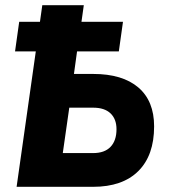

<svg xmlns="http://www.w3.org/2000/svg" viewBox="-20 -720 651 740"><path d="M44 0 118 -522H38L54 -636H134L143 -700H303L294 -636H454L438 -522H277L265 -435H339Q452 -435 513 -383Q574 -331 574 -233Q574 -121 513 -60.5Q452 0 339 0ZM222 -130H339Q383 -130 406 -154Q429 -178 429 -222Q429 -261 406 -283Q383 -305 339 -305H247Z"/></svg>

Font: Finlandica
Style: Bold Italic
Weight: 700
Italic angle: -8°
Designer: Niklas Ekholm, Juho Hiilivirta, Jaakko Suomalainen
Foundry: Helsinki Type Studio
Version: Version 1.064; ttfautohint (v1.8.4.7-5d5b)